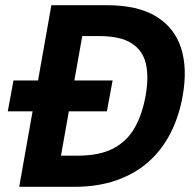

<svg xmlns="http://www.w3.org/2000/svg" viewBox="-20 -720 756 740"><path d="M10 -291 32 -410H414L392 -291ZM54 0 178 -700H390Q511 -700 582 -656.5Q653 -613 678 -534.5Q703 -456 684 -350Q670 -271 637 -206.5Q604 -142 552 -96Q500 -50 428.5 -25Q357 0 266 0ZM215 -120H279Q363 -120 416 -147.5Q469 -175 498.5 -226.5Q528 -278 541 -350Q554 -422 542.5 -473.5Q531 -525 487.5 -553Q444 -581 361 -581H297Z"/></svg>

Font: DM Sans 9pt ExtraBold
Style: Italic
Weight: 800
Italic angle: -10°
Version: Version 4.004;gftools[0.9.30]